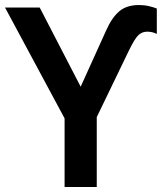

<svg xmlns="http://www.w3.org/2000/svg" viewBox="-20 -744 652 764"><path d="M237 0V-273L0 -714H138L301 -399L402 -622Q425 -674 454.5 -699Q484 -724 533 -724Q554 -724 573 -719.5Q592 -715 604 -710V-609Q586 -618 566 -618Q546 -618 531.5 -605Q517 -592 494 -545L365 -278V0Z"/></svg>

Font: Noto Sans SemiBold
Style: Regular
Weight: 600
Designer: Monotype Design Team
Foundry: Monotype Imaging Inc.
Version: Version 2.007